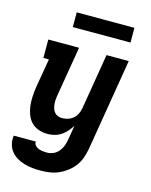

<svg xmlns="http://www.w3.org/2000/svg" viewBox="-136 -800 871 1109"><g transform="rotate(15 300.0 -245.5)"><path d="M216 223Q191 223 166 220.5Q141 218 117.5 211Q94 204 73 191.5Q52 179 37.5 160.5Q23 142 17 118Q11 94 15 68H147Q145 81 154 91Q163 101 175 105.5Q187 110 199.5 111.5Q212 113 225 113Q244 113 262.5 105Q281 97 294 81.5Q307 66 314 48Q321 30 324 11L339 -78Q327 -59 312.5 -42.5Q298 -26 279.5 -14Q261 -2 240.5 3Q220 8 200 8Q172 8 146 -1Q120 -10 102.5 -28.5Q85 -47 75.5 -72Q66 -97 63 -123.5Q60 -150 61.5 -178Q63 -206 67 -234L97 -410H64V-520H248L197 -216Q195 -203 194.5 -190Q194 -177 195.5 -164.5Q197 -152 201 -140.5Q205 -129 213 -120Q221 -111 233 -106.5Q245 -102 258 -102Q275 -102 292.5 -107.5Q310 -113 324 -125Q338 -137 346 -154Q354 -171 357 -188L412 -520H545L454 29Q449 56 440 82.5Q431 109 414 132.5Q397 156 373.5 174Q350 192 324 203.5Q298 215 270.5 219Q243 223 216 223ZM182 -626V-714H527V-626Z"/></g></svg>

Font: Iosevka HT Extrabold Extended
Style: Italic
Weight: 800
Width: 7
Italic angle: -9°
Monospace: yes
Designer: Belleve Invis
Foundry: Belleve Invis
Version: Version 32.3.0; ttfautohint (v1.8.4)